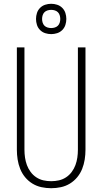

<svg xmlns="http://www.w3.org/2000/svg" viewBox="-20 -985 540 1013"><path d="M250 8Q224 8 198.5 2.5Q173 -3 151 -16.5Q129 -30 112.5 -50Q96 -70 86.5 -94Q77 -118 73 -143.5Q69 -169 69 -195V-735H109V-195Q109 -174 112 -153.5Q115 -133 122 -114Q129 -95 141.5 -78Q154 -61 171.5 -49.5Q189 -38 209 -33.5Q229 -29 250 -29Q271 -29 291 -33.5Q311 -38 328.5 -49.5Q346 -61 358.5 -78Q371 -95 378 -114Q385 -133 388 -153.5Q391 -174 391 -195V-735H431V-195Q431 -169 427 -143.5Q423 -118 413.5 -94Q404 -70 387.5 -50Q371 -30 349 -16.5Q327 -3 301.5 2.5Q276 8 250 8ZM250 -805Q234 -805 218.5 -810Q203 -815 191.5 -826.5Q180 -838 175 -853.5Q170 -869 170 -885Q170 -901 175 -916.5Q180 -932 191.5 -943.5Q203 -955 218.5 -960Q234 -965 250 -965Q266 -965 281.5 -960Q297 -955 308.5 -943.5Q320 -932 325 -916.5Q330 -901 330 -885Q330 -869 325 -853.5Q320 -838 308.5 -826.5Q297 -815 281.5 -810Q266 -805 250 -805ZM250 -837Q260 -837 269.5 -840Q279 -843 285.5 -849.5Q292 -856 295 -865.5Q298 -875 298 -885Q298 -895 295 -904.5Q292 -914 285.5 -920.5Q279 -927 269.5 -930Q260 -933 250 -933Q240 -933 230.5 -930Q221 -927 214.5 -920.5Q208 -914 205 -904.5Q202 -895 202 -885Q202 -875 205 -865.5Q208 -856 214.5 -849.5Q221 -843 230.5 -840Q240 -837 250 -837Z"/></svg>

Font: Zed Sans Extralight
Style: Regular
Weight: 200
Designer: Belleve Invis
Foundry: Belleve Invis
Version: Version 1.0.0; ttfautohint (v1.8.4)